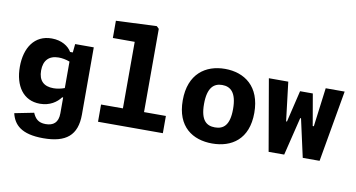

<svg xmlns="http://www.w3.org/2000/svg" viewBox="-89 -1009 2657 1432"><g transform="rotate(10 1240.0 -293.0)"><path d="M39 -303C39 -158.5 107.5 -57 233.5 -57C309 -57 360.5 -93.5 389.5 -133H397V-13.5C397 58 359.5 85 302.5 85C245 85 222 57.5 204 16.5L58 45.5C78 129 135 192 302.5 192C475.5 192 557 125 557 -31.5V-541H416L409.5 -476.5H389C366 -516.5 313.5 -552 237.5 -552C107.5 -552 39 -447.5 39 -303ZM200 -303C200 -380 240.5 -421 313 -421C339.5 -421 369 -415.5 397 -405V-204.5C370.5 -194.5 341 -188.5 313 -188.5C240.5 -188.5 200 -226 200 -303Z M684.5 0H1175.5V-130.5H1010L1010.5 -761L992.5 -778.5L685 -765V-634.5H850.5L850 -130.5H684.5Z M1821 -267.5C1821 -468 1697 -553 1550 -553C1403 -553 1279 -468 1279 -267.5C1279 -67 1403 12 1550 12C1697 12 1821 -67 1821 -267.5ZM1660 -268C1660 -142.5 1612.5 -110 1550 -110C1487.5 -110 1440 -142.5 1440 -268C1440 -393.5 1487.5 -431 1550 -431C1612.5 -431 1660 -393.5 1660 -268Z M1883 -541 1976.5 0H2094.5L2165 -288.5H2171L2235 0H2362.5L2457 -541H2313.5L2275.5 -246.5H2267L2225.5 -486H2129L2072 -246.5H2065.5L2030 -541Z"/></g></svg>

Font: Monaspace Neon ExtraBold
Style: Regular
Weight: 800
Designer: Riley Cran & the Lettermatic Team
Foundry: Lettermatic
Version: Version 1.200 (Monaspace Neon)